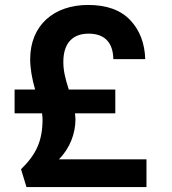

<svg xmlns="http://www.w3.org/2000/svg" viewBox="-20 -753 694 776"><path d="M39 -295H150C151 -284 152 -277 152 -272C152 -181 125 -128 65 -69L87 3H572V-109H218C263 -154 285 -214 285 -271C285 -276 284 -284 283 -295H446V-391H258C243 -438 236 -468 236 -503C236 -580 275 -617 338 -617C406 -617 437 -578 438 -514H567C565 -578 545 -631 506 -672C467 -713 410 -733 336 -733C198 -733 102 -651 102 -514C102 -477 109 -436 122 -391H39Z"/></svg>

Font: Poppins SemiBold
Style: Regular
Weight: 600
Designer: Ninad Kale (Devanagari), Jonny Pinhorn (Latin)
Foundry: Indian Type Foundry
Version: 4.004